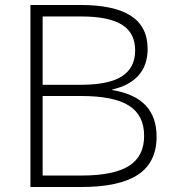

<svg xmlns="http://www.w3.org/2000/svg" viewBox="-20 -750 690 770"><path d="M102 0V-730H303Q438 -730 505 -686.5Q572 -643 572 -554Q572 -489 536 -448Q500 -407 430 -391V-389Q520 -374 564 -327.5Q608 -281 608 -202Q608 -99 533.5 -49.5Q459 0 305 0ZM305 -46Q436 -46 497 -84.5Q558 -123 558 -205Q558 -288 497 -326.5Q436 -365 305 -365H127V-410H305Q416 -410 469 -444Q522 -478 522 -548Q522 -618 469 -651Q416 -684 305 -684H151V-46Z"/></svg>

Font: M PLUS 1 Thin Light
Style: Regular
Weight: 300
Version: Version 1.001